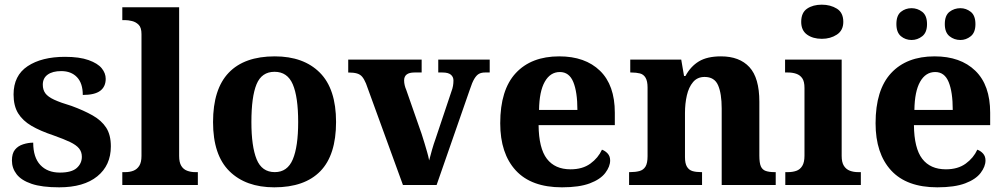

<svg xmlns="http://www.w3.org/2000/svg" viewBox="-20 -791 4296 821"><path d="M233 10Q159 10 115 -5Q71 -20 51 -46Q31 -72 31 -104.6Q31 -134.9 44 -150.9Q57 -167 79 -174Q101 -181 122 -181Q122 -118 152.5 -85.5Q183 -53 236 -53Q286 -53 308 -72.5Q330 -92 330 -120.6Q330 -141.6 318 -156.3Q306 -171 280 -183.5Q254 -196 209 -212Q152 -231 114.5 -253Q77 -275 57.5 -306.6Q38 -338.3 38 -387Q38 -468 98.2 -508Q158.5 -548 258 -548Q319.8 -548 358.9 -534Q398 -520 415 -499Q432 -478 432 -454Q432 -420.4 408.5 -402.7Q385 -385 334 -385Q334 -435 309.2 -461Q284.4 -487 241.8 -487Q205 -487 184 -472Q163 -457 163 -429Q163 -406.9 174 -391.9Q185 -377 212 -364.5Q239 -352 286 -338Q338 -319 376 -297.5Q414 -276 434 -245.2Q454 -214.4 454 -165Q454 -84 396 -37Q338 10 233 10Z M503 0V-55H516Q535 -55 550.5 -61Q566 -67 575.5 -82Q585 -97 585 -124V-645Q585 -673 573 -685Q561 -697 544.5 -701Q528 -705 515 -705H503V-760H746V-124Q746 -97 755 -82Q764 -67 780 -61Q796 -55 814 -55H826V0Z M1152.9 10Q1031 10 961 -59Q891 -128 891 -269Q891 -410 958 -480Q1025 -550 1155 -550Q1278 -550 1347.5 -480.5Q1417 -411 1417 -269.5Q1417 -128 1349.8 -59Q1282.5 10 1152.9 10ZM1155 -55Q1209 -55 1232 -109.5Q1255 -164 1255 -269Q1255 -376.5 1232 -430.3Q1209 -484 1154 -484Q1099 -484 1077 -430.8Q1055 -377.5 1055 -269Q1055 -165 1077.3 -110Q1099.6 -55 1155 -55Z M1545 -434Q1537 -453 1528.5 -463Q1520 -473 1506 -477Q1492 -481 1469 -481V-536H1783V-481H1752Q1730 -481 1719 -472.5Q1708 -464 1708 -447Q1708 -437 1710.5 -426.5Q1713 -416 1717 -407L1783 -218Q1790 -197 1795.5 -178Q1801 -159 1806.5 -140.5Q1812 -122 1815 -105Q1820 -125 1827.5 -151Q1835 -177 1842 -196L1910 -399Q1915 -412 1917 -423.5Q1919 -435 1919 -447Q1919 -462 1908 -471.5Q1897 -481 1872 -481H1854V-536H2074V-481H2054Q2039 -481 2028.5 -475.5Q2018 -470 2008.5 -454.5Q1999 -439 1989 -408L1847 0H1703Z M2383 10Q2252 10 2185.5 -62.2Q2119 -134.5 2119 -264Q2119 -407 2185.5 -478.5Q2252 -550 2371.3 -550Q2482 -550 2545.5 -488.5Q2609 -427 2609 -309V-256H2283Q2284 -157 2318.5 -112Q2353 -67 2419.7 -67Q2471 -67 2504.5 -91.4Q2538 -115.8 2554 -151Q2568 -146 2578.5 -134.5Q2589 -122.9 2589 -105Q2589 -79 2568.2 -51.5Q2547.3 -24 2502.1 -7Q2457 10 2383 10ZM2449 -321Q2449 -397.5 2431.5 -440.2Q2414 -483 2374 -483Q2333 -483 2309.5 -441.5Q2286 -400 2285 -321Z M2670 0V-55H2674Q2697 -55 2714 -59.5Q2731 -64 2740 -78.5Q2749 -93 2749 -123V-417Q2749 -444 2740.5 -458.5Q2732 -473 2716.5 -477Q2701 -481 2679 -481H2675V-536H2893L2905 -466H2911Q2933 -507 2968.5 -528.5Q3004 -550 3063 -550Q3142 -550 3184.5 -504Q3227 -458 3227 -356V-126Q3227 -94 3233.5 -79.5Q3240 -65 3254.5 -60Q3269 -55 3291 -55H3297V0H3066V-327Q3066 -391 3050.5 -426.5Q3035 -462 2993 -462Q2962 -462 2943.5 -440Q2925 -418 2917 -383Q2909 -348 2909 -308V-119Q2909 -92 2917.5 -78Q2926 -64 2941 -59.5Q2956 -55 2978 -55H2982V0Z M3338 0V-55H3350Q3369 -55 3385 -60.5Q3401 -66 3410.5 -81.5Q3420 -97 3420 -125V-415Q3420 -442.6 3410.5 -456.3Q3401 -470 3385 -475.5Q3369 -481 3350 -481H3337V-536H3579V-124.3Q3579 -97 3588.5 -82Q3598 -67 3614 -61Q3630 -55 3649 -55H3661V0ZM3494.4 -625Q3456 -625 3431 -643Q3406 -661 3406 -697.5Q3406 -736.9 3431.2 -754Q3456.3 -771 3494 -771Q3531 -771 3558.5 -754Q3586 -736.9 3586 -697.5Q3586 -661 3558.5 -643Q3531 -625 3494.4 -625Z M3988 10Q3857 10 3790.5 -62.2Q3724 -134.5 3724 -264Q3724 -407 3790.5 -478.5Q3857 -550 3976.3 -550Q4087 -550 4150.5 -488.5Q4214 -427 4214 -309V-256H3888Q3889 -157 3923.5 -112Q3958 -67 4024.7 -67Q4076 -67 4109.5 -91.4Q4143 -115.8 4159 -151Q4173 -146 4183.5 -134.5Q4194 -122.9 4194 -105Q4194 -79 4173.2 -51.5Q4152.3 -24 4107.1 -7Q4062 10 3988 10ZM4054 -321Q4054 -397.5 4036.5 -440.2Q4019 -483 3979 -483Q3938 -483 3914.5 -441.5Q3891 -400 3890 -321ZM4086.7 -620Q4060.3 -620 4040.2 -636.1Q4020 -652.3 4020 -688.1Q4020 -725 4040.2 -740.5Q4060.3 -756 4086.7 -756Q4111 -756 4131 -740.4Q4151 -724.7 4151 -687.8Q4151 -652 4131 -636Q4111 -620 4086.7 -620ZM3877.9 -620Q3852 -620 3832.5 -636.1Q3813 -652.3 3813 -688.1Q3813 -725 3832.5 -740.5Q3852 -756 3877.9 -756Q3903 -756 3923.5 -740.4Q3944 -724.7 3944 -687.8Q3944 -652 3923.5 -636Q3903 -620 3877.9 -620Z"/></svg>

Font: Noto Serif Hentaigana EL
Style: Regular
Weight: 400
Designer: Kazuhiro Yamada
Foundry: nipponia
Version: Version 1.000